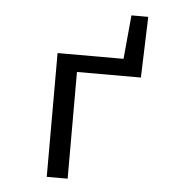

<svg xmlns="http://www.w3.org/2000/svg" viewBox="-49 -705 698 751"><g transform="rotate(5 300.0 -329.0)"><path d="M162 0H244V-419H495L503 -658H437L421 -486H162Z"/></g></svg>

Font: Hasklig
Style: Regular
Weight: 400
Monospace: yes
Designer: Paul D. Hunt, Teo Tuominen
Foundry: Adobe Systems Incorporated
Version: Version 2.030;PS 1.0;hotconv 16.6.51;makeotf.lib2.5.65220